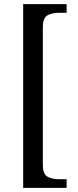

<svg xmlns="http://www.w3.org/2000/svg" viewBox="-20 -780 377 928"><path d="M92 128V-760H302V-718H263Q232 -718 209.5 -706Q187 -694 187 -646V14Q187 62 209.5 74Q232 86 263 86H302V128Z"/></svg>

Font: Noto Serif SemiCondensed
Style: Regular
Weight: 400
Width: 4
Designer: Monotype Design Team
Foundry: Monotype Imaging Inc.
Version: Version 2.013